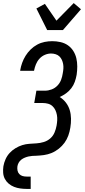

<svg xmlns="http://www.w3.org/2000/svg" viewBox="-28 -1010 548 1245"><path d="M145 215Q124 215 103 212Q82 209 63 201.5Q44 194 28.5 181Q13 168 3.5 150Q-6 132 -7.5 110.5Q-9 89 -6 68Q-2 45 8 22.5Q18 0 34.5 -18Q51 -36 72.5 -49Q94 -62 116.5 -69Q139 -76 162.5 -77.5Q186 -79 209 -80.5Q232 -82 255.5 -89Q279 -96 297.5 -112Q316 -128 325.5 -150.5Q335 -173 339 -196Q342 -213 343 -230.5Q344 -248 341 -264.5Q338 -281 331 -296Q324 -311 312 -322Q300 -333 283.5 -337.5Q267 -342 250 -342H194L208 -422H264Q285 -422 306.5 -430Q328 -438 344 -454.5Q360 -471 368 -492Q376 -513 379 -535Q382 -550 383 -565Q384 -580 381.5 -594.5Q379 -609 373 -622Q367 -635 357 -644.5Q347 -654 332.5 -658.5Q318 -663 303 -663Q283 -663 263 -654.5Q243 -646 228 -629.5Q213 -613 205 -593Q197 -573 193 -553V-551H103V-554Q107 -578 115.5 -602Q124 -626 138 -648.5Q152 -671 171 -689.5Q190 -708 213 -720.5Q236 -733 261 -738Q286 -743 311 -743Q338 -743 364.5 -737Q391 -731 412 -716.5Q433 -702 447 -680Q461 -658 467 -632.5Q473 -607 473 -579.5Q473 -552 469 -525Q465 -502 457 -479.5Q449 -457 434.5 -438Q420 -419 400 -404.5Q380 -390 359 -381Q382 -367 399 -345Q416 -323 424 -296.5Q432 -270 432.5 -240.5Q433 -211 428 -182Q424 -156 415 -131Q406 -106 390.5 -84.5Q375 -63 353 -45.5Q331 -28 306.5 -18Q282 -8 256.5 -4.5Q231 -1 206 0Q194 0 181.5 1Q169 2 157.5 4.5Q146 7 133.5 12Q121 17 110.5 25Q100 33 93.5 44.5Q87 56 85 68Q83 82 85.5 95.5Q88 109 97 118.5Q106 128 118.5 131.5Q131 135 145 135H171V215ZM278 -815 208 -955 263 -985 338 -876 450 -990 497 -950 380 -815Z"/></svg>

Font: Iosevka Medium
Style: Italic
Weight: 500
Italic angle: -9°
Monospace: yes
Designer: Belleve Invis
Foundry: Belleve Invis
Version: Version 32.5.0; ttfautohint (v1.8.4)